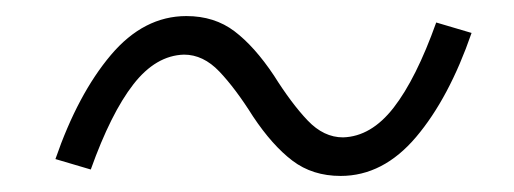

<svg xmlns="http://www.w3.org/2000/svg" viewBox="-20 -424 640 239"><path d="M404 -205Q369 -205 344 -224Q319 -243 295 -279Q273 -314 253 -335Q233 -356 209 -356Q174 -355 146 -319Q118 -283 93 -213L49 -226Q77 -307 118 -355.5Q159 -404 212 -404Q247 -404 272 -385Q297 -366 321 -330Q343 -295 363 -274Q383 -253 407 -253Q442 -254 470 -290Q498 -326 523 -396L567 -383Q539 -302 498 -253.5Q457 -205 404 -205Z"/></svg>

Font: IBM Plex Mono Light
Style: Italic
Weight: 300
Italic angle: -9°
Monospace: yes
Designer: Mike Abbink, Paul van der Laan, Pieter van Rosmalen
Foundry: Bold Monday
Version: Version 2.3